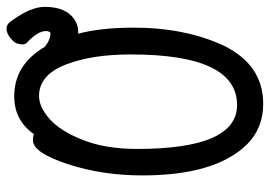

<svg xmlns="http://www.w3.org/2000/svg" viewBox="-136 -646 806 573"><g transform="rotate(-90 266.5 -359.0)"><path d="M244 24Q171 24 123 -24Q30 -118 30 -337Q30 -457 64 -560Q98 -663 134 -663Q150 -663 153 -660Q194 -719 266 -719Q360 -719 413 -629Q433 -611 455 -611Q459 -611 461 -623Q461 -650 425 -682Q421 -688 421 -694.5Q421 -701 423.5 -710Q426 -719 440 -730.5Q454 -742 468 -742Q482 -742 492 -726Q533 -670 533 -628Q533 -564 495 -539Q478 -528 458 -528H453Q471 -460 471 -363Q471 -209 417 -93Q359 24 244 24ZM240 -54Q391 -54 391 -371Q391 -486 362 -562Q331 -645 267 -645Q234 -645 198 -613Q162 -581 135.5 -513.5Q109 -446 109 -353Q109 -54 240 -54Z"/></g></svg>

Font: LXGW WenKai Mono TC
Style: Bold
Weight: 700
Designer: LXGW / Fontworks Inc.
Foundry: LXGW / Fontworks Inc.
Version: Version 1.330